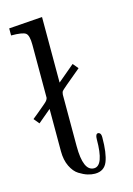

<svg xmlns="http://www.w3.org/2000/svg" viewBox="-110 -751 567 820"><g transform="rotate(-15 173.5 -341.5)"><path d="M12.2 -282.2Q23.4 -291 34.2 -300Q44.9 -309.1 51.5 -314.5Q58.1 -319.8 64.5 -325.4Q70.8 -331.1 74.5 -334Q78.1 -336.9 81.5 -340.6Q85 -344.2 85.9 -346.2Q86.9 -348.1 88.4 -351.1Q89.8 -354 89.8 -356Q89.8 -357.9 89.8 -361.8V-589.8Q89.8 -631.8 76.4 -641.8Q63 -651.9 12.2 -651.9V-683.1L160.2 -693.8V-403.8L233.9 -465.8H234.9L253.9 -442.9V-441.9Q168 -371.1 164.1 -365.2Q161.1 -360.4 160.2 -350.1V-123Q160.2 -12.2 208 -12.2Q251 -12.2 251 -128.9Q251 -152.8 263.2 -152.8Q267.1 -152.8 271 -148.9Q275.9 -144 275.9 -130.9Q275.9 -61 261.5 -24.9Q247.1 11.2 206.1 11.2Q190.9 11.2 174.1 6.1Q157.2 1 137.2 -11.5Q117.2 -23.9 103.5 -52Q89.8 -80.1 89.8 -119.1V-306.2L32.2 -257.8Z"/></g></svg>

Font: CMU Serif Upright Italic
Style: UprightItalic
Weight: 500
Version: Version 0.7.0